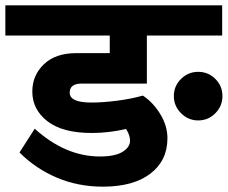

<svg xmlns="http://www.w3.org/2000/svg" viewBox="-40 -689 853 719"><path d="M587 -171Q587 -88 523.5 -39Q460 10 345 10Q253 10 173.5 -23.5Q94 -57 33 -118L90 -207Q205 -103 334 -103Q391 -103 419 -120.5Q447 -138 447 -162Q447 -183 432 -206Q367 -191 304 -191Q194 -191 137.5 -235Q81 -279 81 -346Q81 -407 124.5 -448.5Q168 -490 245 -490H371V-556H-20V-669H792V-556H510V-376H266Q221 -376 221 -342Q221 -305 302 -305Q346 -305 399.5 -312Q453 -319 495 -331Q533 -306 560 -262Q587 -218 587 -171ZM793 -329Q793 -292 766.5 -265Q740 -238 702 -238Q665 -238 638 -265Q611 -292 611 -329Q611 -367 638 -393.5Q665 -420 702 -420Q740 -420 766.5 -393.5Q793 -367 793 -329Z"/></svg>

Font: Martel Sans ExtraBold
Style: Regular
Weight: 800
Designer: Dan Reynolds and Mathieu Réguer
Foundry: Dan Reynolds and Mathieu Réguer
Version: Version 1.002; ttfautohint (v1.1) -l 5 -r 5 -G 72 -x 0 -D la